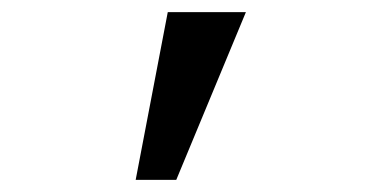

<svg xmlns="http://www.w3.org/2000/svg" viewBox="-20 -156 640 317"><path d="M257 -136H386L271 141H204Z"/></svg>

Font: iA Writer Duo V
Style: Regular
Weight: 400
Designer: Mike Abbink, Paul van der Laan, Pieter van Rosmalen, Oliver Reichenstein
Foundry: Information Architects Inc.
Version: Version 2.000